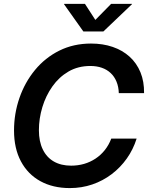

<svg xmlns="http://www.w3.org/2000/svg" viewBox="-20 -964 771 995"><path d="M341.8 10.7Q254.4 10.7 189.2 -25.1Q124 -61 88.4 -127.9Q52.7 -194.8 52.7 -287.6Q52.7 -375.5 80.8 -456.5Q108.9 -537.6 161.4 -601.3Q213.9 -665 287.6 -701.7Q361.3 -738.3 451.7 -738.3Q513.2 -738.3 564 -720.9Q614.7 -703.6 651.6 -670.2Q688.5 -636.7 708 -589.1Q727.5 -541.5 726.6 -481.4H595.7Q594.7 -514.6 583.7 -541Q572.8 -567.4 553.5 -585.4Q534.2 -603.5 507.6 -612.8Q481 -622.1 448.2 -622.1Q384.3 -622.1 335 -593.3Q285.6 -564.5 251.5 -516.1Q217.3 -467.8 199.5 -408.7Q181.6 -349.6 181.6 -289.1Q181.6 -231 201.7 -189.7Q221.7 -148.4 259 -127Q296.4 -105.5 348.6 -105.5Q383.8 -105.5 415.8 -114.7Q447.8 -124 475.1 -142.1Q502.4 -160.2 523.2 -186.3Q543.9 -212.4 556.6 -245.6H688Q670.4 -189.5 637.2 -142.6Q604 -95.7 558.6 -61.3Q513.2 -26.9 458.3 -8.1Q403.3 10.7 341.8 10.7ZM420.4 -943.8 474.1 -860.8 555.7 -943.8H664.1L663.6 -941.9L515.6 -800.8H412.1L312 -941.9L312.5 -943.8Z"/></svg>

Font: Inter 24pt SemiBold
Style: Italic
Weight: 600
Italic angle: -9.3988°
Designer: Rasmus Andersson
Foundry: rsms
Version: Version 4.001;git-66647c0bb